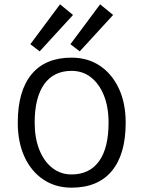

<svg xmlns="http://www.w3.org/2000/svg" viewBox="-20 -852 661 886"><path d="M310 14Q236 14 180 -23.5Q124 -61 93 -128.5Q62 -196 62 -286Q62 -432 125.5 -509Q189 -586 310 -586Q385 -586 441 -548.5Q497 -511 528.5 -443.5Q560 -376 560 -286Q560 -140 496 -63Q432 14 310 14ZM310 -47Q393 -47 437 -108Q481 -169 481 -286Q481 -358 459.5 -411.5Q438 -465 400 -495Q362 -525 310 -525Q228 -525 184 -463.5Q140 -402 140 -286Q140 -215 161.5 -161Q183 -107 221.5 -77Q260 -47 310 -47ZM348 -615 305 -648 442 -832 502 -783ZM163 -615 120 -648 257 -832 317 -783Z"/></svg>

Font: Fauna One
Style: Regular
Weight: 400
Designer: Eduardo Rodriguez Tunni
Foundry: Eduardo Rodriguez Tunni
Version: Version 2.001; ttfautohint (v1.8.4.7-5d5b);gftools[0.9.23]